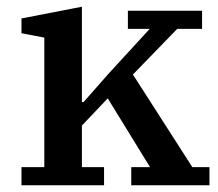

<svg xmlns="http://www.w3.org/2000/svg" viewBox="-20 -552 650 572"><path d="M44 -54H112V-440L44 -453V-497L224 -532V-248H229L303 -332L426 -466H361V-520H582V-466H508L376 -330L553 -54H604V0H371V-54H427L301 -259L224 -178V-54H290V0H44Z"/></svg>

Font: IBM Plex Serif Medium
Style: Regular
Weight: 500
Designer: Mike Abbink, Paul van der Laan, Pieter van Rosmalen
Foundry: Bold Monday
Version: Version 2.5